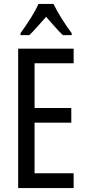

<svg xmlns="http://www.w3.org/2000/svg" viewBox="-20 -963 442 983"><path d="M357 0H73V-714H357V-639H157V-410H345V-335H157V-76H357ZM254 -943Q270 -909 296 -867.5Q322 -826 347 -793V-783H302Q281 -803 260 -827Q239 -851 216 -877Q193 -851 170.5 -825.5Q148 -800 130 -783H85V-793Q112 -830 137.5 -870.5Q163 -911 177 -943Z"/></svg>

Font: Noto Sans Lao UI ExtCond
Style: Regular
Weight: 400
Width: 2
Designer: Monotype Design Team
Foundry: Monotype Imaging Inc.
Version: Version 2.000; ttfautohint (v1.8.4.7-5d5b)